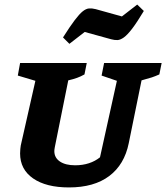

<svg xmlns="http://www.w3.org/2000/svg" viewBox="-20 -811 728 841"><path d="M282 10Q182 10 125 -29.5Q68 -69 68 -139Q68 -148 69 -158.5Q70 -169 71 -174L135 -457L58 -480L68 -535H360L350 -485Q334 -476 317.5 -470Q301 -464 279 -459L220 -166Q219 -159 218.5 -156.5Q218 -154 218 -149Q218 -120 242.5 -103.5Q267 -87 309 -87Q342 -87 369.5 -96Q397 -105 418 -122L492 -457L425 -480L436 -535H688L678 -485Q660 -477 645 -472Q630 -467 600 -459L544 -184Q525 -90 458.5 -40Q392 10 282 10ZM284 -619 256 -647Q287 -696 307.5 -723Q328 -750 342.5 -761.5Q357 -773 370 -774Q383 -775 399 -771L514 -739L581 -791L610 -763Q580 -713 559 -685.5Q538 -658 522.5 -647Q507 -636 494.5 -635.5Q482 -635 467 -639L351 -671Z"/></svg>

Font: Piazzolla SC
Style: Bold Italic
Weight: 700
Italic angle: -11.3°
Designer: Juan Pablo del Peral
Foundry: Huerta Tipografica
Version: Version 1.330